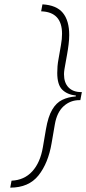

<svg xmlns="http://www.w3.org/2000/svg" viewBox="-20 -732 396 882"><path d="M27 130 33 98Q91.5 95.5 128.2 55.2Q165 15 177 -56L191 -138Q201 -196.5 219.8 -228.2Q238.5 -260 265.8 -273.2Q293 -286.5 328 -289L329 -293Q288.5 -297.5 265.8 -320.2Q243 -343 243 -397Q243 -411.5 244.2 -427.5Q245.5 -443.5 249 -462L260 -525Q262.5 -539.5 263.8 -552.2Q265 -565 265 -577Q265 -677 169 -680L175 -712Q239.5 -708.5 268.8 -672.8Q298 -637 298 -571Q298 -551.5 295.2 -528.8Q292.5 -506 288 -481L281 -442Q278 -426 276 -413.5Q274 -401 274 -391Q274 -351.5 295 -330.2Q316 -309 352 -309H356L349 -272H345Q303 -272 272.2 -244Q241.5 -216 232 -161L217 -74Q201.5 17.5 156.8 73.8Q112 130 27 130Z"/></svg>

Font: Overpass Thin
Style: Italic
Weight: 250
Italic angle: -10°
Designer: Delve Withrington, Dave Bailey, Thomas Jockin
Foundry: Delve Fonts LLC
Version: Version 4.000